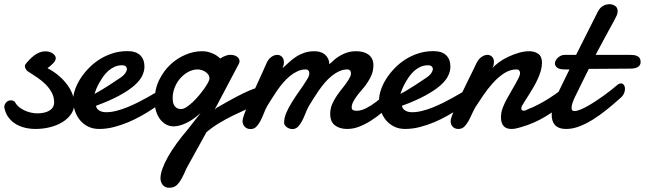

<svg xmlns="http://www.w3.org/2000/svg" viewBox="-33 -597 3046 907"><path d="M191.4 -274.9Q221.2 -259.3 244.6 -239.3Q268.1 -219.2 284.4 -197Q300.8 -174.8 309.3 -151.9Q317.9 -128.9 317.9 -106.9Q317.9 -79.1 302 -56.9Q286.1 -34.7 260.5 -19.3Q234.9 -3.9 201.9 4.2Q168.9 12.2 135.3 12.2Q109.9 12.2 85.9 6.6Q62 1 42.2 -10.7Q22.5 -22.5 8.3 -40.8Q-5.9 -59.1 -11.7 -84.5Q-12.7 -88.4 -12.7 -90.8Q-12.7 -104 -3.4 -113.5Q5.9 -123 17.1 -123Q22.5 -123 29.1 -121.1Q35.6 -119.1 39.1 -112.3Q45.4 -100.6 56.9 -91.3Q68.4 -82 82.5 -75.4Q96.7 -68.8 112.5 -65.2Q128.4 -61.5 143.6 -61.5Q159.2 -61.5 173.6 -64.5Q188 -67.4 199 -73.7Q210 -80.1 216.3 -89.8Q222.7 -99.6 222.7 -113.8Q222.7 -138.7 211.4 -159.7Q200.2 -180.7 182.4 -198.5Q164.6 -216.3 141.8 -231.7Q119.1 -247.1 96.7 -261.2Q94.2 -262.7 89.4 -269.8Q84.5 -276.9 84.5 -284.2Q84.5 -290 87.4 -293.5Q95.2 -303.7 105.5 -314.5Q115.7 -325.2 127.4 -334.2Q139.2 -343.3 152.8 -348.9Q166.5 -354.5 181.2 -354.5Q191.9 -354.5 201.2 -351.6Q210.4 -348.6 216.8 -344Q223.1 -339.4 226.8 -333.7Q230.5 -328.1 230.5 -323.2Q230.5 -316.4 227.1 -310.1Q223.6 -303.7 218 -297.9Q212.4 -292 205.3 -286.1Q198.2 -280.3 191.4 -274.9Z M551.3 -288.1Q548.8 -288.6 546.9 -288.6Q544.9 -288.6 542.5 -288.6Q523.9 -288.6 507.8 -281.2Q491.7 -273.9 478.3 -262Q464.8 -250 454.3 -234.9Q443.8 -219.7 435.5 -204.8Q427.2 -189.9 421.6 -176.3Q416 -162.6 413.1 -153.3Q430.2 -162.1 448.5 -173.3Q466.8 -184.6 482.9 -194.8Q499 -205.1 511 -213.4Q522.9 -221.7 527.8 -224.6Q549.8 -238.3 558.1 -250.2Q566.4 -262.2 566.4 -271Q566.4 -278.3 561.8 -282.7Q557.1 -287.1 551.3 -288.1ZM568.8 -355.5Q609.4 -355.5 629.4 -335.9Q649.4 -316.4 649.4 -281.7Q649.4 -261.2 638.7 -238.8Q627.9 -216.3 601.6 -193.1Q575.2 -169.9 531 -145.8Q486.8 -121.6 420.4 -97.2Q422.9 -83 435.5 -75Q448.2 -66.9 469.2 -66.9Q491.7 -66.9 517.3 -73.5Q543 -80.1 568.1 -90.3Q593.3 -100.6 617.2 -112.5Q641.1 -124.5 660.4 -135.3Q679.7 -146 692.6 -153.8Q705.6 -161.6 710 -163.6Q714.4 -166.5 718 -167Q721.7 -167.5 724.6 -167.5Q730.5 -167.5 734.4 -164.8Q738.3 -162.1 741 -158.4Q743.7 -154.8 744.6 -150.6Q745.6 -146.5 745.6 -143.6Q745.6 -139.2 744.6 -133.1Q743.7 -127 737.3 -119.1Q734.9 -116.7 720.9 -106Q707 -95.2 685.1 -80.6Q663.1 -65.9 634 -49.6Q605 -33.2 572.5 -19.5Q540 -5.9 504.9 3.2Q469.7 12.2 435.5 12.2Q406.2 12.2 383.5 1Q360.8 -10.3 345 -29.3Q329.1 -48.3 320.8 -73.2Q312.5 -98.1 312.5 -125.5Q312.5 -146.5 320.8 -171.6Q329.1 -196.8 344.7 -222.2Q360.4 -247.6 383.1 -271.7Q405.8 -295.9 434.1 -314.5Q462.4 -333 496.3 -344.2Q530.3 -355.5 568.8 -355.5Z M919.9 -355Q941.4 -355 957.5 -349.6Q973.6 -344.2 984.9 -337.9Q997.6 -330.1 1007.3 -320.8Q1014.2 -325.2 1022 -329.1Q1028.8 -332.5 1037.1 -335.2Q1045.4 -337.9 1053.7 -337.9Q1075.2 -337.9 1086.9 -329.1Q1098.6 -320.3 1098.6 -308.1Q1098.6 -301.8 1095.2 -295.4L981 -79.1L990.2 -87.4Q1047.9 -121.1 1085 -140.4Q1122.1 -159.7 1144 -168.9Q1166 -178.2 1175.5 -180.4Q1185.1 -182.6 1187.5 -182.6Q1198.7 -182.6 1204.8 -174.1Q1210.9 -165.5 1210.9 -152.8Q1210.9 -138.7 1202.9 -124Q1194.8 -109.4 1178.2 -103Q1156.2 -91.8 1127 -78.9Q1097.7 -65.9 1065.9 -50.3Q1034.2 -34.7 1002.2 -15.4Q970.2 3.9 942.4 27.3L847.7 198.7Q835.9 226.6 826.4 244.1Q816.9 261.7 807.6 272Q798.3 282.2 788.6 286.1Q778.8 290 766.1 290Q747.1 290 736.1 276.9Q725.1 263.7 725.1 245.1Q725.1 225.6 734.4 199.7Q743.7 173.8 760.5 143.8Q777.3 113.8 801.3 80.8Q825.2 47.9 854.5 13.7L915 -63.5Q896.5 -46.4 878.4 -34.2Q860.4 -22 843.8 -14.4Q827.1 -6.8 812.7 -3.4Q798.3 0 787.6 0Q768.1 0 751.5 -9Q734.9 -18.1 722.9 -34.2Q710.9 -50.3 704.1 -72.3Q697.3 -94.2 697.3 -120.1Q697.3 -173.8 718 -217.3Q738.8 -260.7 771.2 -291.3Q803.7 -321.8 843 -338.4Q882.3 -355 919.9 -355ZM901.4 -269Q878.4 -269 856.9 -257.6Q835.4 -246.1 818.8 -227.3Q802.2 -208.5 792.5 -184.1Q782.7 -159.7 782.7 -133.8Q782.7 -126 783.9 -116.9Q785.2 -107.9 789.3 -100.1Q793.5 -92.3 801.5 -87.2Q809.6 -82 823.7 -82Q834 -82 847.9 -91.1Q861.8 -100.1 876.7 -114Q891.6 -127.9 905.8 -144.8Q919.9 -161.6 931.4 -177.7Q942.9 -193.8 949.7 -206.8Q956.5 -219.7 956.5 -226.1Q956.5 -236.8 950.7 -244.9Q944.8 -252.9 936.3 -258.3Q927.7 -263.7 918.2 -266.4Q908.7 -269 901.4 -269Z M1309.1 -16.6Q1309.1 -40 1319.6 -64.5Q1330.1 -88.9 1346.2 -114.7Q1362.3 -140.6 1381.3 -167.2Q1400.4 -193.8 1417.5 -221.7Q1422.4 -229.5 1425.3 -236.6Q1428.2 -243.7 1428.2 -251Q1428.2 -258.8 1423.8 -263.9Q1419.4 -269 1411.1 -269Q1391.1 -269 1372.6 -260.5Q1354 -252 1336.9 -238Q1319.8 -224.1 1304.4 -206.1Q1289.1 -188 1275.6 -168.7Q1262.2 -149.4 1250.5 -130.4Q1238.8 -111.3 1229 -95.7Q1220.2 -79.6 1212.9 -60.5Q1205.6 -41.5 1197 -25.4Q1188.5 -9.3 1177.7 1.7Q1167 12.7 1150.9 12.7Q1133.3 12.7 1123 1.5Q1112.8 -9.8 1112.8 -25.4Q1112.8 -34.2 1119.1 -52.7Q1125.5 -71.3 1135.5 -95.9Q1145.5 -120.6 1158.2 -148.4Q1170.9 -176.3 1183.3 -203.6Q1195.8 -231 1206.8 -255.1Q1217.8 -279.3 1225.1 -296.4Q1233.9 -317.4 1248.3 -327.6Q1262.7 -337.9 1276.9 -337.9Q1289.1 -337.9 1298.6 -328.9Q1308.1 -319.8 1308.1 -302.7Q1308.1 -290 1302.2 -274.9Q1315.4 -287.1 1330.6 -301.3Q1345.7 -315.4 1363.5 -327.4Q1381.3 -339.4 1403.3 -347.2Q1425.3 -355 1452.6 -355Q1466.3 -355 1478.5 -351.6Q1490.7 -348.1 1500.2 -340.8Q1509.8 -333.5 1515.9 -321.8Q1522 -310.1 1522.9 -293.5Q1534.2 -304.7 1547.4 -315.7Q1560.5 -326.7 1575.9 -335.4Q1591.3 -344.2 1609.4 -349.6Q1627.4 -355 1649.4 -355Q1665.5 -355 1680.2 -351.6Q1694.8 -348.1 1706.3 -340.1Q1717.8 -332 1724.4 -319.3Q1731 -306.6 1731 -288.1Q1731 -258.8 1717.5 -232.4Q1704.1 -206.1 1686 -184.1Q1680.2 -176.8 1670.4 -165.5Q1660.6 -154.3 1651.4 -141.6Q1642.1 -128.9 1635.3 -115.5Q1628.4 -102.1 1628.4 -90.3Q1628.4 -79.6 1635 -76.7Q1641.6 -73.7 1652.3 -73.7Q1672.9 -73.7 1696.8 -85.9Q1720.7 -98.1 1743.4 -115.5Q1766.1 -132.8 1785.9 -151.6Q1805.7 -170.4 1817.4 -183.1Q1820.3 -186.5 1824.2 -188Q1828.1 -189.5 1832 -189.5Q1840.8 -189.5 1847.9 -181.6Q1855 -173.8 1855 -161.1Q1855 -151.4 1849.1 -139.6Q1843.3 -127.9 1829.1 -116.7Q1802.7 -91.3 1775.1 -68.1Q1747.6 -44.9 1719.5 -27.1Q1691.4 -9.3 1663.3 1.5Q1635.3 12.2 1607.4 12.2Q1571.3 12.2 1549.1 -4.9Q1526.9 -22 1526.9 -59.1Q1526.9 -83.5 1536.1 -105Q1545.4 -126.5 1559.1 -146.2Q1572.8 -166 1587.9 -184.6Q1603 -203.1 1614.3 -221.7Q1619.1 -229.5 1622.1 -236.6Q1625 -243.7 1625 -251Q1625 -258.8 1620.6 -263.9Q1616.2 -269 1607.9 -269Q1587.9 -269 1569.3 -260.5Q1550.8 -252 1533.7 -238Q1516.6 -224.1 1501.2 -206.1Q1485.8 -188 1472.4 -168.7Q1459 -149.4 1447.3 -130.4Q1435.5 -111.3 1425.8 -95.7Q1417 -79.6 1409.7 -60.5Q1402.3 -41.5 1393.8 -25.4Q1385.3 -9.3 1374.5 1.7Q1363.8 12.7 1347.7 12.7Q1341.8 12.7 1335 10.5Q1328.1 8.3 1322.5 4.4Q1316.9 0.5 1313.2 -4.9Q1309.6 -10.3 1309.1 -16.6Z M1996.6 -288.1Q1994.1 -288.6 1992.2 -288.6Q1990.2 -288.6 1987.8 -288.6Q1969.2 -288.6 1953.1 -281.2Q1937 -273.9 1923.6 -262Q1910.2 -250 1899.7 -234.9Q1889.2 -219.7 1880.9 -204.8Q1872.6 -189.9 1866.9 -176.3Q1861.3 -162.6 1858.4 -153.3Q1875.5 -162.1 1893.8 -173.3Q1912.1 -184.6 1928.2 -194.8Q1944.3 -205.1 1956.3 -213.4Q1968.3 -221.7 1973.1 -224.6Q1995.1 -238.3 2003.4 -250.2Q2011.7 -262.2 2011.7 -271Q2011.7 -278.3 2007.1 -282.7Q2002.4 -287.1 1996.6 -288.1ZM2014.2 -355.5Q2054.7 -355.5 2074.7 -335.9Q2094.7 -316.4 2094.7 -281.7Q2094.7 -261.2 2084 -238.8Q2073.2 -216.3 2046.9 -193.1Q2020.5 -169.9 1976.3 -145.8Q1932.1 -121.6 1865.7 -97.2Q1868.2 -83 1880.9 -75Q1893.6 -66.9 1914.6 -66.9Q1937 -66.9 1962.6 -73.5Q1988.3 -80.1 2013.4 -90.3Q2038.6 -100.6 2062.5 -112.5Q2086.4 -124.5 2105.7 -135.3Q2125 -146 2137.9 -153.8Q2150.9 -161.6 2155.3 -163.6Q2159.7 -166.5 2163.3 -167Q2167 -167.5 2169.9 -167.5Q2175.8 -167.5 2179.7 -164.8Q2183.6 -162.1 2186.3 -158.4Q2189 -154.8 2189.9 -150.6Q2190.9 -146.5 2190.9 -143.6Q2190.9 -139.2 2189.9 -133.1Q2189 -127 2182.6 -119.1Q2180.2 -116.7 2166.3 -106Q2152.3 -95.2 2130.4 -80.6Q2108.4 -65.9 2079.3 -49.6Q2050.3 -33.2 2017.8 -19.5Q1985.4 -5.9 1950.2 3.2Q1915 12.2 1880.9 12.2Q1851.6 12.2 1828.9 1Q1806.2 -10.3 1790.3 -29.3Q1774.4 -48.3 1766.1 -73.2Q1757.8 -98.1 1757.8 -125.5Q1757.8 -146.5 1766.1 -171.6Q1774.4 -196.8 1790 -222.2Q1805.7 -247.6 1828.4 -271.7Q1851.1 -295.9 1879.4 -314.5Q1907.7 -333 1941.7 -344.2Q1975.6 -355.5 2014.2 -355.5Z M2216.8 -296.4Q2226.6 -317.4 2241.2 -327.6Q2255.9 -337.9 2270 -337.9Q2281.7 -337.9 2291 -329.3Q2300.3 -320.8 2300.3 -304.2Q2300.3 -297.9 2298.8 -290.5Q2297.4 -283.2 2293.5 -274.9Q2304.2 -288.6 2324.2 -303Q2344.2 -317.4 2368.4 -328.9Q2392.6 -340.3 2418.2 -347.7Q2443.8 -355 2466.8 -355Q2492.7 -355 2510 -342.5Q2527.3 -330.1 2527.3 -300.3Q2527.3 -282.7 2522 -263.7Q2516.6 -244.6 2508.1 -225.6Q2499.5 -206.5 2489 -188.2Q2478.5 -169.9 2468.3 -153.8Q2458 -137.7 2449.5 -124.3Q2440.9 -110.8 2436 -102.1Q2429.7 -94.2 2429.7 -84Q2429.7 -80.1 2432.1 -77.1Q2434.6 -74.2 2439.9 -74.2Q2443.4 -74.2 2447.8 -75Q2452.1 -75.7 2458.5 -80.1Q2484.9 -89.8 2512.5 -104.5Q2540 -119.1 2565.4 -135.5Q2590.8 -151.9 2612.1 -168.2Q2633.3 -184.6 2647.5 -197.8Q2651.4 -201.2 2655.3 -202.6Q2659.2 -204.1 2662.6 -204.1Q2670.9 -204.1 2675.5 -197.8Q2680.2 -191.4 2680.2 -181.6Q2680.2 -166.5 2670.7 -147.9Q2661.1 -129.4 2640.6 -113.3Q2612.8 -93.3 2589.6 -76.7Q2566.4 -60.1 2542.2 -45.7Q2518.1 -31.2 2490.5 -18.8Q2462.9 -6.3 2425.8 4.4Q2413.1 8.3 2402.6 10.3Q2392.1 12.2 2383.3 12.2Q2357.4 12.2 2345.5 -2.2Q2333.5 -16.6 2333.5 -42.5Q2333.5 -45.9 2333.7 -49.1Q2334 -52.2 2334.5 -56.2Q2335.4 -71.3 2342.5 -89.4Q2349.6 -107.4 2359.6 -126.5Q2369.6 -145.5 2380.9 -164.3Q2392.1 -183.1 2401.6 -200Q2411.1 -216.8 2417.5 -230Q2423.8 -243.2 2423.8 -251.5Q2423.8 -258.8 2419.7 -263.9Q2415.5 -269 2407.2 -269Q2376 -269 2347.9 -250.5Q2319.8 -231.9 2295.4 -204.8Q2271 -177.7 2250.5 -147.5Q2230 -117.2 2214.4 -93.3Q2204.6 -77.1 2196.5 -58.8Q2188.5 -40.5 2179.7 -24.7Q2170.9 -8.8 2159.9 1.7Q2148.9 12.2 2132.3 12.2Q2115.2 12.2 2105.5 1.5Q2095.7 -9.3 2095.7 -24.9Q2095.7 -33.2 2102.5 -51.8Q2109.4 -70.3 2120.1 -94.7Q2130.9 -119.1 2144.3 -147.2Q2157.7 -175.3 2171.1 -202.9Q2184.6 -230.5 2196.8 -254.9Q2209 -279.3 2216.8 -296.4Z M2748.5 -271.5Q2730.5 -236.3 2714.4 -202.9Q2698.2 -169.4 2684.1 -141.1Q2678.2 -129.4 2672.6 -114Q2667 -98.6 2667 -86.9Q2667 -80.1 2670.2 -76.2Q2673.3 -72.3 2680.7 -72.3Q2690.9 -72.3 2706.5 -78.4Q2722.2 -84.5 2740.2 -94.5Q2758.3 -104.5 2778.3 -117.4Q2798.3 -130.4 2817.6 -144.3Q2836.9 -158.2 2854.5 -172.1Q2872.1 -186 2885.7 -197.8Q2893.6 -203.1 2900.4 -203.1Q2908.7 -203.1 2914.1 -195.8Q2919.4 -188.5 2919.4 -177.2Q2919.4 -166 2914.1 -154.3Q2908.7 -142.6 2894.5 -131.3Q2862.8 -102.5 2830.3 -76.7Q2797.9 -50.8 2765.9 -31Q2733.9 -11.2 2702.6 0.5Q2671.4 12.2 2642.1 12.2Q2622.6 12.2 2609.4 7.1Q2596.2 2 2588.1 -7.1Q2580.1 -16.1 2576.7 -28.1Q2573.2 -40 2573.2 -53.7Q2573.2 -78.1 2581.5 -104.5Q2589.8 -130.9 2600.1 -151.9Q2614.7 -182.1 2629.2 -211.9Q2643.6 -241.7 2657.2 -269H2636.2Q2608.9 -269 2598.6 -277.8Q2588.4 -286.6 2588.4 -297.9Q2588.4 -302.7 2591.6 -309.8Q2594.7 -316.9 2600.8 -323Q2606.9 -329.1 2615.7 -333.5Q2624.5 -337.9 2635.7 -337.9H2688.5L2791.5 -542.5Q2801.3 -561 2815.7 -569.1Q2830.1 -577.1 2845.7 -577.1Q2860.4 -577.1 2872.6 -569.3Q2884.8 -561.5 2884.8 -543.5Q2884.8 -534.2 2880.6 -524.7Q2876.5 -515.1 2869.6 -502.4Q2865.2 -494.1 2858.9 -482.7Q2852.5 -471.2 2845.5 -458.3Q2838.4 -445.3 2830.8 -431.2Q2823.2 -417 2815.9 -403.8Q2799.3 -372.6 2780.8 -337.9H2939.9Q2951.7 -337.9 2961.4 -336.7Q2971.2 -335.4 2978.3 -331.8Q2985.4 -328.1 2989.3 -321.8Q2993.2 -315.4 2993.2 -304.7Q2993.2 -299.3 2991.5 -293.9Q2989.7 -288.6 2985.1 -284.2Q2980.5 -279.8 2972.4 -276.9Q2964.4 -273.9 2951.7 -272.9Z"/></svg>

Font: Damion
Style: Regular
Weight: 400
Foundry: vernon adams
Version: Version 1.000